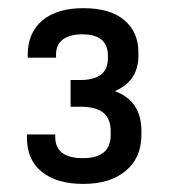

<svg xmlns="http://www.w3.org/2000/svg" viewBox="-20 -874 413 470"><path d="M82 -453.6Q45.9 -482.9 45.9 -537.1V-544.9H115.2V-539.1Q115.2 -486.8 183.1 -486.8Q251 -486.8 251 -543.9V-551.8Q251 -583.5 232.9 -598.1Q214.4 -612.8 176.8 -612.8H152.8V-678.2H176.8Q244.1 -678.2 244.1 -731V-737.8Q244.1 -790 181.2 -790Q150.4 -790 133.3 -776.9Q117.2 -764.2 117.2 -740.2V-732.9H47.9V-740.2Q47.9 -793.9 84 -824.2Q119.6 -854 184.1 -854Q249 -854 283.7 -825.2Q318.8 -795.9 318.8 -746.1V-737.8Q318.8 -675.8 261.2 -650.9Q326.2 -627 326.2 -553.2V-543.9Q326.2 -488.3 288.1 -456.1Q250 -423.8 184.1 -423.8Q118.7 -423.8 82 -453.6Z"/></svg>

Font: D-DIN Exp
Style: Regular
Weight: 400
Width: 7
Designer: Charles Nix
Foundry: Datto Inc.
Version: Version 1.00